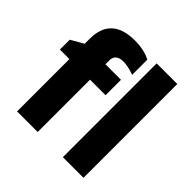

<svg xmlns="http://www.w3.org/2000/svg" viewBox="-195 -932 1100 1100"><g transform="rotate(45 355.0 -382.5)"><path d="M98 0H265V-424H391V-549H265V-581C265 -609 280 -633 327 -633C349 -633 380 -628 416 -614V-737C391 -751 348 -765 289 -765C166 -765 98 -710 98 -588V-548L21 -504V-424H98ZM469 0H636V-760H469Z"/></g></svg>

Font: Kathrein 85 Heavy
Style: Regular
Weight: 900
Designer: Lazydogs Typefoundry, based on Open Sans by Ascender Corporation
Foundry: Lazydogs Typefoundry
Version: Version 1.003;PS 001.003;hotconv 1.0.88;makeotf.lib2.5.64775